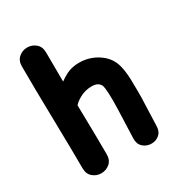

<svg xmlns="http://www.w3.org/2000/svg" viewBox="-174 -843 893 962"><g transform="rotate(-30 273.0 -362.0)"><path d="M133 4Q161 4 182 -14Q203 -32 203 -65Q203 -158 199 -351Q216 -370 247 -385Q276 -398 307 -398Q349 -398 359 -368Q362 -360 364 -325L365 -284L364 -230L358 -67Q357 -35 377 -17Q397 1 425 1Q451 1 470 -15Q489 -31 490 -61L496 -228V-267Q496 -313 495 -330Q493 -387 481 -423Q464 -472 416.5 -502Q369 -532 311 -532Q270 -532 238 -516Q216 -505 196 -490Q195 -541 195 -659Q195 -692 174 -710Q153 -728 125 -728Q97 -728 76 -710Q55 -692 55 -659Q55 -542 59 -350Q63 -158 63 -65Q63 -32 84 -14Q105 4 133 4Z"/></g></svg>

Font: Balsamiq Sans
Style: Bold
Weight: 700
Designer: Michael Angeles
Foundry: Balsamiq SRL
Version: Version 1.020; ttfautohint (v1.8.4.7-5d5b);gftools[0.9.26]